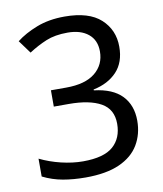

<svg xmlns="http://www.w3.org/2000/svg" viewBox="-83 -791 737 869"><g transform="rotate(-10 286.0 -357.0)"><path d="M493 -547Q493 -475 453 -432.5Q413 -390 345 -376V-372Q431 -362 473 -318Q515 -274 515 -203Q515 -141 486 -92.5Q457 -44 396.5 -17Q336 10 241 10Q185 10 137 1.5Q89 -7 45 -29V-111Q90 -89 142 -76.5Q194 -64 242 -64Q338 -64 380.5 -101.5Q423 -139 423 -205Q423 -272 370.5 -301.5Q318 -331 223 -331H154V-406H224Q312 -406 357.5 -443Q403 -480 403 -541Q403 -593 368 -621.5Q333 -650 273 -650Q215 -650 174 -633Q133 -616 93 -590L49 -650Q87 -680 143.5 -702Q200 -724 272 -724Q384 -724 438.5 -674Q493 -624 493 -547Z"/></g></svg>

Font: Noto Sans Tifinagh APT
Style: Regular
Weight: 400
Designer: JamraPatel
Foundry: JamraPatel LLC
Version: Version 2.006; ttfautohint (v1.8.4.7-5d5b)